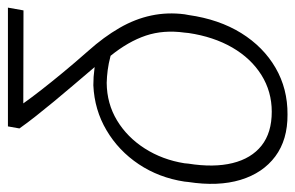

<svg xmlns="http://www.w3.org/2000/svg" viewBox="-160 -438 777 506"><g transform="rotate(90 229.0 -184.5)"><path d="M308.6 183.6H-4.4L2.9 142.6L248 143.1Q232.4 121.1 212.4 95.5Q192.4 69.8 167.2 39.3Q142.1 8.8 109.4 -28.3Q72.8 -69.3 49.1 -110.4Q25.4 -151.4 16.4 -194.1Q7.3 -236.8 13.2 -282.2L15.1 -292.5Q26.4 -372.6 62.7 -431.2Q99.1 -489.7 154.3 -521.7Q209.5 -553.7 277.3 -553.2Q343.8 -553.7 387.7 -521Q431.6 -488.3 449.5 -429.4Q467.3 -370.6 455.1 -291.5L454.1 -281.7Q443.8 -214.4 408.2 -161.1Q372.6 -107.9 318.8 -76.2Q265.1 -44.4 200.2 -41.5Q189 -41.5 178 -42.2Q167 -43 152.3 -44.9Q178.2 -14.6 200.9 12.2Q223.6 39.1 243.7 63.2Q263.7 87.4 281.2 109.6Q298.8 131.8 314 153.3ZM405.8 -281.7 406.7 -291.5Q417.5 -358.9 405.3 -408.4Q393.1 -458 359.1 -484.9Q325.2 -511.7 270 -511.7Q216.8 -511.7 173.1 -484.4Q129.4 -457 100.8 -407.7Q72.3 -358.4 62.5 -292.5L61.5 -282.2Q53.7 -226.6 69.3 -179.9Q85 -133.3 122.6 -86.9Q143.1 -81.5 160.4 -79.3Q177.7 -77.1 193.8 -76.7Q248.5 -77.1 293 -104Q337.4 -130.9 366.9 -177.2Q396.5 -223.6 405.8 -281.7Z"/></g></svg>

Font: Inter 24pt ExtraLight
Style: Italic
Weight: 250
Italic angle: -9.3988°
Version: Version 4.001;git-66647c0bb